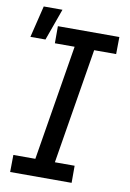

<svg xmlns="http://www.w3.org/2000/svg" viewBox="-91 -873 631 929"><g transform="rotate(10 225.0 -408.5)"><path d="M26 0 27 -84H135L228 -651H131V-735H433L432 -651H324L231 -84H328V0ZM9 -661 47 -817H139L83 -661Z"/></g></svg>

Font: Iosevka Custom Medium Oblique
Style: Regular
Weight: 500
Italic angle: -9°
Designer: Belleve Invis
Foundry: Belleve Invis
Version: Version 27.0.1